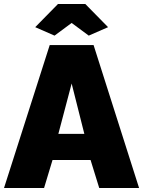

<svg xmlns="http://www.w3.org/2000/svg" viewBox="-22 -934 711 954"><path d="M225 -710H443L669 0H471L428 -139H239L197 0H-2ZM397 -269 334 -519 268 -269ZM153 -799 266 -914H402L515 -799L419 -757L334 -820L249 -757Z"/></svg>

Font: Raleway Black
Style: Regular
Weight: 900
Designer: Matt McInerney, Pablo Impallari, Rodrigo Fuenzalida
Foundry: Matt McInerney, Pablo Impallari, Rodrigo Fuenzalida
Version: Version 4.026